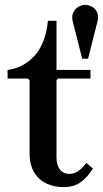

<svg xmlns="http://www.w3.org/2000/svg" viewBox="-20 -755 422 785"><path d="M333 -89 360 -66Q340 -33 312 -11.5Q284 10 237 10Q203 10 171.5 -4Q140 -18 120.5 -49Q101 -80 101 -128V-427L93 -434H11V-469Q78 -478 122.5 -528.5Q167 -579 176 -670H211V-469H350V-434H217L211 -427V-113Q211 -80 225 -62Q239 -44 264 -44Q282 -44 299 -55Q316 -66 333 -89ZM328 -735Q343 -735 357 -727Q371 -719 377.5 -703.5Q384 -688 378 -665L340 -515H316L278 -665Q272 -687 279 -702.5Q286 -718 299.5 -726.5Q313 -735 328 -735Z"/></svg>

Font: Brygada 1918 SemiBold
Style: Regular
Weight: 600
Designer: Mateusz Machalski | Borys Kosmynka | Przemek Hoffer
Foundry: NIEPODLEGLA 2018
Version: Version 3.006